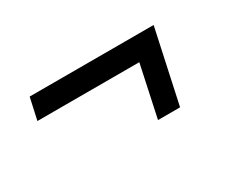

<svg xmlns="http://www.w3.org/2000/svg" viewBox="-47 -407 544 452"><g transform="rotate(-30 225.0 -181.5)"><path d="M283 -82 313 -222H36L49 -281H386L343 -82Z"/></g></svg>

Font: Saira ExtraCondensed
Style: Italic
Weight: 400
Width: 2
Italic angle: -12°
Designer: Hector Gatti with collaboration of the Omnibus-Type team
Foundry: Omnibus-Type
Version: Version 1.101